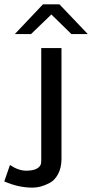

<svg xmlns="http://www.w3.org/2000/svg" viewBox="-96 -695 427 890"><path d="M-76.2 146 -49.8 69.8Q-11.7 95.7 24.9 96.2Q80.1 96.2 92.8 67.9Q94.7 64 95.2 48.8V-472.2H189V45.9Q188 85 172.6 113Q157.2 141.1 134 153.1Q110.8 165 92 169.9Q73.2 174.8 54.2 174.8Q-10.3 174.8 -76.2 146ZM-27.3 -537.1 103 -674.8H179.7L311 -537.1H234.9L142.1 -627.9L47.9 -537.1Z"/></svg>

Font: CMU Bright
Style: SemiBold
Weight: 600
Version: Version 0.7.0